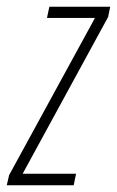

<svg xmlns="http://www.w3.org/2000/svg" viewBox="-54 -548 346 568"><path d="M-34 0H164L171 -34H13L266 -498L272 -528H92L85 -495H227L-27 -30Z"/></svg>

Font: Noto Sans ExtraCondensed ExtraLight
Style: Italic
Weight: 200
Width: 2
Italic angle: -12°
Designer: Monotype Design Team
Foundry: Monotype Imaging Inc.
Version: Version 2.013